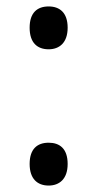

<svg xmlns="http://www.w3.org/2000/svg" viewBox="-20 -630 302 596"><path d="M131 -477C164 -477 190 -497 190 -544C190 -591 165 -610 131 -610C96 -610 72 -591 72 -544C72 -497 96 -477 131 -477ZM131 -54C164 -54 190 -74 190 -121C190 -169 165 -187 131 -187C96 -187 72 -168 72 -121C72 -75 96 -54 131 -54Z"/></svg>

Font: Noto Sans Malayalam UI SemiCondensed
Style: Regular
Weight: 400
Width: 4
Designer: Jelle Bosma - Monotype Design Team
Foundry: Monotype Imaging Inc.
Version: Version 2.104